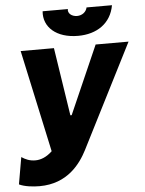

<svg xmlns="http://www.w3.org/2000/svg" viewBox="-80 -769 770 1023"><g transform="rotate(-5 305.0 -257.5)"><path d="M90 206C241 206 312 104 347 36L629 -520H453L293 -156H286L230 -520H52L170 26C139 56 107 67 80 67C49 67 27 57 6 43L-19 187C10 201 55 206 90 206ZM364 -574C465 -574 541 -625 558 -721H422C417 -697 395 -680 368 -680C339 -680 317 -699 322 -721H187C179 -637 248 -574 364 -574Z"/></g></svg>

Font: Fixel Display ExtraBold
Style: Italic
Weight: 800
Italic angle: -10°
Designer: AlfaBravo + MacPaw
Foundry: Kyrylo Tkachov, Marchela Mozhyna, Serhii Makarenko, Maria Weinstein, Zakhar Kryvoshyya
Version: Version 1.210;Glyphs 3.2 (3217)